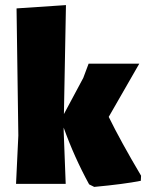

<svg xmlns="http://www.w3.org/2000/svg" viewBox="-20 -722 580 754"><path d="M527 -472 407 -263Q454 -167 534 -32L533 -12Q468 1 350 12L330 2Q271 -106 230 -221V-210L238 0H43L52 -190L45 -689L239 -702L231 -274L307 -416L328 -472Z"/></svg>

Font: Alegreya Sans Black
Style: Regular
Weight: 900
Designer: Juan Pablo del Peral
Foundry: Huerta Tipografica
Version: Version 2.007